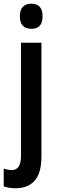

<svg xmlns="http://www.w3.org/2000/svg" viewBox="-50 -773 306 1033"><path d="M57 -685Q57 -753 119 -753Q179 -753 179 -685Q179 -618 119 -618Q57 -618 57 -685ZM36 240Q18 240 1.5 237.5Q-15 235 -30 230V134Q-6 142 14 142Q63 142 63 65V-543H173V68Q173 157 137.5 198Q102 239 36 240Z"/></svg>

Font: Noto Sans Sinhala ExtraCondensed SemiBold
Style: Regular
Weight: 600
Width: 2
Designer: Jelle Bosma - Monotype Design Team
Foundry: Monotype Imaging Inc.
Version: Version 2.006; ttfautohint (v1.8.4.7-5d5b)